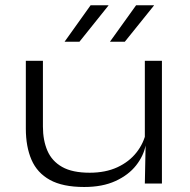

<svg xmlns="http://www.w3.org/2000/svg" viewBox="-20 -714 740 747"><path d="M147 -477.5V-221.5Q147 -168 164.5 -127.5Q182 -87 221.8 -64.5Q261.5 -42 329 -42Q390.5 -42 436.5 -63.2Q482.5 -84.5 511 -120.8Q539.5 -157 548.5 -201L560.5 -150.5H547Q539 -108 509.5 -70.5Q480 -33 429.5 -9.8Q379 13.5 307.5 13.5Q224 13.5 174.2 -14Q124.5 -41.5 102.5 -92.5Q80.5 -143.5 80.5 -213.5V-477.5ZM610 -477.5V0H543.5L546.5 -149L543.5 -156.5V-477.5ZM509.5 -693.5H579V-692.5L465.5 -551.5H408V-552ZM332.5 -693.5H402V-692.5L289 -551.5H231.5V-552Z"/></svg>

Font: Anek Latin Expanded Light
Style: Regular
Weight: 300
Width: 7
Designer: Yesha Goshar
Foundry: Ek Type
Version: Version 1.003